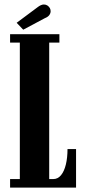

<svg xmlns="http://www.w3.org/2000/svg" viewBox="-20 -856 400 876"><path d="M26 0V-39H70.5V-661.5H26V-700H251V-661.5H204.5V-39H223Q244 -39 258.5 -56.8Q273 -74.5 280.5 -105.5Q288 -136.5 288 -176H327V0ZM86 -720.5 56 -752 152 -823.5Q159 -829 166.2 -832.2Q173.5 -835.5 180 -835.5Q189.5 -835.5 196.5 -830.8Q203.5 -826 207.5 -819Q211 -812.5 211 -805Q211 -795.5 204.8 -787Q198.5 -778.5 184.5 -773Z"/></svg>

Font: Imbue Thin 10pt ExtraBold
Style: Regular
Weight: 800
Version: Version 1.102